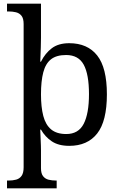

<svg xmlns="http://www.w3.org/2000/svg" viewBox="-20 -780 654 1040"><path d="M18 240V198H26Q49 198 67.5 193Q86 188 97 172.5Q108 157 108 126V-650Q108 -680 96.5 -694.5Q85 -709 66.5 -713.5Q48 -718 26 -718H18V-760H202V-576Q202 -554 201 -523Q200 -492 199 -469Q198 -446 198 -446H202Q225 -492 261 -519Q297 -546 355 -546Q454 -546 506.5 -479.5Q559 -413 559 -269Q559 -124 506.5 -57Q454 10 355 10Q297 10 260.5 -14.5Q224 -39 202 -78H198Q198 -78 198.5 -64Q199 -50 200 -30Q201 -10 201.5 8.5Q202 27 202 35V131Q202 160 213.5 174.5Q225 189 243.5 193.5Q262 198 284 198H287V240ZM339 -54Q405 -54 433.5 -109.5Q462 -165 462 -270Q462 -377 433.5 -429.5Q405 -482 338 -482Q286 -482 256.5 -459Q227 -436 214.5 -388.5Q202 -341 202 -269Q202 -200 214.5 -152Q227 -104 257 -79Q287 -54 339 -54Z"/></svg>

Font: Noto Serif Tibetan
Style: Regular
Weight: 400
Designer: Monotype Design Team
Foundry: Monotype Imaging Inc.
Version: Version 2.103